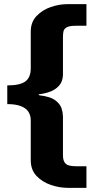

<svg xmlns="http://www.w3.org/2000/svg" viewBox="-20 -743 476 924"><path d="M306 161Q266 161 224.8 147Q183.5 133 155.8 103.8Q128 74.5 128 28V-164Q128 -187.5 116.8 -205Q105.5 -222.5 80.5 -232.2Q55.5 -242 15 -242V-332Q76.5 -332 102.2 -351.2Q128 -370.5 128 -414V-591Q128 -636.5 155.8 -665.8Q183.5 -695 224 -709Q264.5 -723 303 -723H396V-619H345Q314 -619 301 -611.5Q288 -604 285.5 -592Q283 -580 283 -567V-382Q281.5 -349 263.5 -329.8Q245.5 -310.5 220.2 -301.5Q195 -292.5 172 -290Q166 -289.5 165.8 -287.2Q165.5 -285 172 -284Q194.5 -282 219.8 -273.8Q245 -265.5 263.2 -244.2Q281.5 -223 283 -182V5Q283 32.5 296 44.8Q309 57 345 57H396V161Z"/></svg>

Font: Public Sans Thin Black
Style: Regular
Weight: 900
Version: Version 2.001